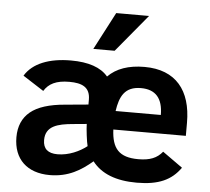

<svg xmlns="http://www.w3.org/2000/svg" viewBox="-54 -824 980 897"><g transform="rotate(5 436.0 -375.5)"><path d="M410 -67C452 -12.3 521.7 15 619 15C722 15 781.8 -13.1 824 -73L730 -140C704.3 -108.2 670.8 -95 617 -95C526.3 -95 492.9 -134.6 489 -223H829V-285C829 -435.4 756.4 -527 609 -527C534.3 -527 477.3 -507 438 -467C404.7 -507 346.7 -527 264 -527C163.4 -527 85.7 -497.7 49 -437L147 -374C168.4 -408.6 202.9 -427 265 -427C324.6 -427 363 -410.4 363 -352V-329L255 -319C181 -313 126.8 -295.8 92.5 -267.5C58.2 -239.2 41 -199.3 41 -148C41 -45.1 105.1 15 211 15C298.4 15 357.2 -22 410 -67ZM376 -135C342.2 -108.6 292 -85 239 -85C193.7 -85 171 -105.3 171 -146C171 -211.8 227.7 -225.7 299 -232L363 -238C363 -216.8 370.9 -152 376 -135ZM704 -310H492C502.1 -378.1 524.4 -427 601 -427C669.7 -427 704 -388 704 -310ZM463 -590 609 -766H455L363 -590Z"/></g></svg>

Font: Fog Sans
Style: Bold
Weight: 700
Foundry: Intel Corporation
Version: Version 1.00